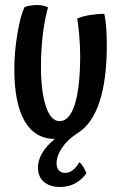

<svg xmlns="http://www.w3.org/2000/svg" viewBox="-20 -543 483 764"><path d="M324 146Q305 173 278.5 187Q252 201 219 201Q178 201 154.5 180.5Q131 160 131 123Q131 95 148 66Q165 37 198 10Q118 9 77.5 -62Q37 -133 37 -268Q37 -337 49.5 -410.5Q62 -484 78 -515Q89 -519 102 -521Q115 -523 127 -523Q140 -523 151.5 -520.5Q163 -518 171 -514Q157 -462 150 -402.5Q143 -343 143 -276Q143 -180 162.5 -120.5Q182 -61 217 -61Q257 -61 278 -129Q299 -197 299 -321Q299 -362 295 -406.5Q291 -451 287 -469Q307 -478 337.5 -483Q368 -488 395 -488Q400 -467 402.5 -434.5Q405 -402 405 -364Q405 -226 376 -138Q347 -50 290 -14Q250 11 227.5 44Q205 77 205 108Q205 124 214 134.5Q223 145 238 145Q255 145 269 134.5Q283 124 296 102Q305 110 311.5 121Q318 132 324 146Z"/></svg>

Font: Atma Medium
Style: Regular
Weight: 500
Designer: Gregori Vincens, Jeremie Hornus, Riccardo Olocco, Yoann Minet.
Foundry: black foundry
Version: Version 1.101;PS 1.100;hotconv 1.0.86;makeotf.lib2.5.63406